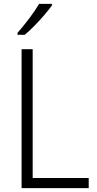

<svg xmlns="http://www.w3.org/2000/svg" viewBox="-20 -967 497 987"><path d="M91 0V-714H148V-52H436V0ZM247 -939Q232 -918 208 -890Q184 -862 157 -834.5Q130 -807 107 -788H70V-798Q99 -831 130 -872Q161 -913 181 -947H247Z"/></svg>

Font: Noto Sans Gurmukhi UI SemiCondensed Light
Style: Regular
Weight: 300
Width: 4
Designer: Jelle Bosma - Monotype Design Team
Foundry: Monotype Imaging Inc.
Version: Version 2.004; ttfautohint (v1.8.4.7-5d5b)